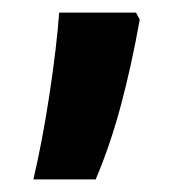

<svg xmlns="http://www.w3.org/2000/svg" viewBox="-20 -150 290 305"><path d="M74 -130Q70 -75 58.5 0.5Q47 76 33 135H132Q155 81 172 17.5Q189 -46 202 -119L196 -130Z"/></svg>

Font: Noto Sans UI Condensed
Style: Bold
Weight: 700
Width: 3
Designer: Monotype Design Team
Foundry: Monotype Imaging Inc.
Version: 1.001